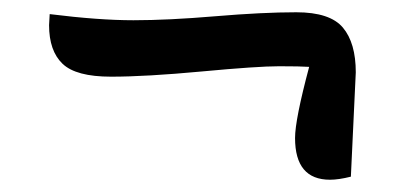

<svg xmlns="http://www.w3.org/2000/svg" viewBox="-20 -429 660 313"><path d="M560 -311 552 -141Q532 -136 518 -136Q461 -136 461 -204Q461 -234 484 -320Q470 -321 435 -321Q400 -321 309 -312.5Q218 -304 161 -304Q104 -304 82 -325Q60 -346 60 -388Q60 -391 60.5 -397Q61 -403 61 -406Q141 -396 197.5 -396Q254 -396 331 -402.5Q408 -409 463 -409Q518 -409 539 -384Q560 -359 560 -311Z"/></svg>

Font: Merienda
Style: Regular
Weight: 400
Designer: Eduardo Rodriguez Tunni
Foundry: Eduardo Rodriguez Tunni
Version: Version 1.001